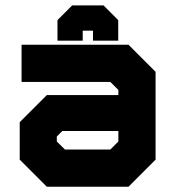

<svg xmlns="http://www.w3.org/2000/svg" viewBox="-20 -710 666 730"><path d="M158 0 55 -103V-245.5L158 -348.5H430V-368L399.5 -398.5H62V-540H468.5L571.5 -437V-103L468.5 0ZM194.5 -69 130.5 -132V-225L183.5 -278H502V-137L433 -69ZM194.5 -69H433L502 -137V-403L437 -467H124.5H437L502 -403V-278H183.5L130.5 -225V-132ZM227 -141.5H399.5L430 -172V-212H217L196 -191V-172ZM373.5 -689.5 429.5 -633.5V-555.5H333.5V-593.5H294.5V-555.5H198.5V-633.5L254.5 -689.5ZM347.5 -645.5H279.5L246.5 -609.5V-596.5V-609.5L279.5 -645.5H347.5L380.5 -609.5V-596.5V-609.5Z"/></svg>

Font: Tourney Black
Style: Regular
Weight: 900
Version: Version 1.015